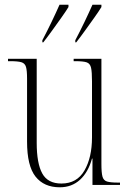

<svg xmlns="http://www.w3.org/2000/svg" viewBox="-20 -786 550 816"><path d="M234 10Q167 10 131 -35.5Q95 -81 95 -184V-452Q95 -486 90.5 -501.5Q86 -517 71 -521.5Q56 -526 23 -526H14V-536H136V-179Q136 -92 159.5 -49Q183 -6 241 -6Q307 -6 339 -61.5Q371 -117 371 -202V-441Q371 -480 367 -498Q363 -516 348.5 -521Q334 -526 300 -526H293V-536H411V-89Q411 -52 415.5 -35.5Q420 -19 435 -14.5Q450 -10 481 -10H490V0H373V-112H371Q355 -54 320 -22Q285 10 234 10ZM160 -615Q181 -655 199.5 -693.5Q218 -732 233 -766H271V-756Q260 -738 241.5 -712Q223 -686 202.5 -657.5Q182 -629 164 -606H160ZM300 -615Q321 -655 339.5 -693.5Q358 -732 373 -766H411V-756Q400 -738 381.5 -712Q363 -686 342.5 -657.5Q322 -629 304 -606H300Z"/></svg>

Font: Noto Serif Display Condensed ExtraLight
Style: Regular
Weight: 200
Width: 3
Designer: Monotype Design Team
Foundry: Monotype Imaging Inc.
Version: Version 2.009